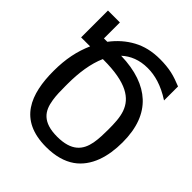

<svg xmlns="http://www.w3.org/2000/svg" viewBox="-207 -872 1017 1017"><g transform="rotate(45 301.0 -364.0)"><path d="M305.7 14.2C374 14.2 428.2 -1.5 468.8 -29.8C506.8 -56.2 534.7 -95.7 551.8 -142.1C567.9 -185.5 575.2 -236.3 575.2 -289.6C575.2 -399.4 543.9 -475.6 488.8 -526.9C435.1 -576.7 354 -606.4 245.1 -608.9C281.7 -642.6 329.6 -662.6 390.6 -662.6C443.8 -662.6 503.4 -647.5 573.2 -602.1V-707C546.4 -717.8 520.5 -727.5 493.7 -733.4C467.3 -739.3 435.1 -742.2 404.8 -742.2C343.3 -742.2 295.9 -730 252.9 -707C209.5 -683.6 171.9 -650.4 141.1 -609.4H115.7V-729H26.4V-527.8H93.8C64 -460 48.8 -389.2 48.8 -298.3C48.8 -213.4 62 -134.3 100.6 -77.6C139.2 -21 203.1 14.2 305.7 14.2ZM308.6 -65.9C253.9 -65.9 218.3 -78.6 194.8 -100.1C171.9 -121.1 161.1 -149.9 155.3 -187C150.4 -217.3 149.9 -251 149.9 -285.6V-303.2C149.9 -386.7 161.1 -464.8 189 -527.8H194.8C281.2 -527.8 341.3 -515.6 382.8 -494.6C423.8 -473.6 446.3 -445.3 459 -410.2C472.2 -374 473.6 -329.1 473.6 -283.7C473.6 -257.8 473.1 -214.8 466.8 -181.6C460.4 -147.9 447.8 -119.1 423.3 -98.6C398.9 -78.1 362.3 -65.9 308.6 -65.9Z"/></g></svg>

Font: Hack
Style: Regular
Weight: 400
Monospace: yes
Designer: Christopher Simpkins
Foundry: Christopher Simpkins
Version: Version 2.010